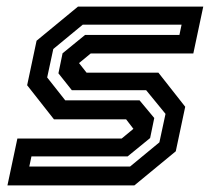

<svg xmlns="http://www.w3.org/2000/svg" viewBox="-20 -560 642 580"><path d="M2.5 0 32.5 -141.5H347.5L384.5 -172L384 -169.5L361 -199.5H143L62 -302.5L90.5 -437L215.5 -540H594L564 -398.5H254L217 -368L217.5 -371L241.5 -340.5H458.5L539.5 -237.5L511 -103L386 0ZM68.5 -57H373L461.5 -130L480 -216L421.5 -287.5H197L156.5 -338.5L169 -399L237 -454.5H522L528.5 -485.5H230L141 -412L122.5 -326L177 -257H401.5L446 -203.5L433.5 -143L365.5 -87.5H75Z"/></svg>

Font: Tourney SemiBold
Style: Italic
Weight: 600
Italic angle: -12°
Version: Version 1.015